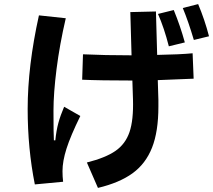

<svg xmlns="http://www.w3.org/2000/svg" viewBox="-20 -860 1040 937"><path d="M947 -840Q979 -764 1000 -683L926 -665Q899 -756 872 -821ZM804 -634Q781 -724 751 -792L828 -811Q860 -733 882 -653ZM925 -476Q840 -472 750 -469L753 -372V-340Q753 -218 722 -139.5Q691 -61 627 -14.5Q563 32 458 57L404 -67Q495 -90 543.5 -123.5Q592 -157 612 -215.5Q632 -274 629 -375L626 -467Q468 -467 381 -471L385 -595Q491 -590 622 -590L616 -801L741 -804L747 -592Q858 -594 920 -600ZM372 -294Q324 -196 304.5 -134.5Q285 -73 285 -25Q285 2 288 27L150 40Q115 -135 115 -328Q115 -537 170 -785L301 -771Q271 -642 256 -523.5Q241 -405 241 -320Q241 -203 243 -175H250Q255 -224 265 -260.5Q275 -297 293 -339Z"/></svg>

Font: IBM Plex Sans JP
Style: Bold
Weight: 700
Designer: Mike Abbink; Paul van der Laan; Pieter van Rosmalen; Wujin Sim; Yejin Wi; Jinhee Kim; Boomi Park; Yona Kim; Kichan Ma
Foundry: Sandoll Inc.
Version: Version 1.001